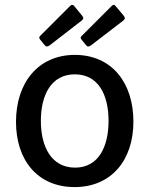

<svg xmlns="http://www.w3.org/2000/svg" viewBox="-20 -750 607 780"><path d="M281 -726C277 -731 271 -732 266 -727L142 -603C139 -600 138 -594 144 -588L162 -566C168 -559 173 -560 182 -566L310 -665C321 -673 320 -679 313 -687ZM449 -726C446 -731 440 -732 435 -727L311 -603C307 -600 306 -594 312 -588L330 -566C336 -559 341 -560 350 -566L479 -665C490 -673 488 -679 482 -687ZM283 10C433 10 522 -100 522 -256C522 -414 434 -527 284 -527C137 -527 45 -416 45 -255C45 -99 133 10 283 10ZM285 -69C188 -69 146 -155 146 -259C146 -364 188 -448 284 -448C380 -448 421 -364 421 -259C421 -155 381 -69 285 -69Z"/></svg>

Font: United Sans Medium
Style: Regular
Weight: 500
Designer: Pablo Impallari, Rodrigo Fuenzalida (Modified by Dan O. Williams)
Version: Version 1.000;PS 001.000;hotconv 1.0.88;makeotf.lib2.5.64775